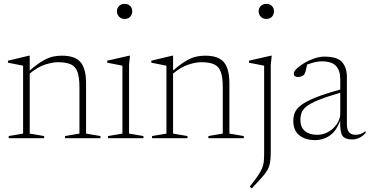

<svg xmlns="http://www.w3.org/2000/svg" viewBox="-20 -730 1950 1014"><path d="M323.5 -11.5 399.5 -24.5V-269.5Q399.5 -321 389.2 -349.8Q379 -378.5 354.2 -390Q329.5 -401.5 285.5 -401.5Q258 -401.5 219 -389.2Q180 -377 137 -341.5V-24.5L213 -11.5V0H26V-11.5L102 -24.5V-383L22 -399V-409.5L133 -436H137V-357.5Q177.5 -392.5 206.8 -409.2Q236 -426 259.5 -431Q283 -436 306.5 -436Q376.5 -436 405.5 -401.5Q434.5 -367 434.5 -290.5V-24.5L510.5 -11.5V0H323.5Z M638 -630Q620 -630 608.8 -641.8Q597.5 -653.5 597.5 -670.5Q597.5 -687 608.8 -698.2Q620 -709.5 638 -709.5Q657 -709.5 667.8 -698.2Q678.5 -687 678.5 -670.5Q678.5 -653.5 667.8 -641.8Q657 -630 638 -630ZM666.5 -436 661.5 -388.5V-24.5L737.5 -11.5V0H550.5V-11.5L626.5 -24.5V-383Q618.5 -384.5 594 -389.5Q569.5 -394.5 546.5 -399V-409.5L662.5 -436Z M1080.5 -11.5 1156.5 -24.5V-269.5Q1156.5 -321 1146.2 -349.8Q1136 -378.5 1111.2 -390Q1086.5 -401.5 1042.5 -401.5Q1015 -401.5 976 -389.2Q937 -377 894 -341.5V-24.5L970 -11.5V0H783V-11.5L859 -24.5V-383L779 -399V-409.5L890 -436H894V-357.5Q934.5 -392.5 963.8 -409.2Q993 -426 1016.5 -431Q1040 -436 1063.5 -436Q1133.5 -436 1162.5 -401.5Q1191.5 -367 1191.5 -290.5V-24.5L1267.5 -11.5V0H1080.5Z M1386.5 -630Q1368.5 -630 1357.2 -641.8Q1346 -653.5 1346 -670.5Q1346 -687 1357.2 -698.2Q1368.5 -709.5 1386.5 -709.5Q1405.5 -709.5 1416.2 -698.2Q1427 -687 1427 -670.5Q1427 -653.5 1416.2 -641.8Q1405.5 -630 1386.5 -630ZM1375 -383Q1367 -384.5 1342.5 -389.5Q1318 -394.5 1295 -399V-409.5L1411 -436H1415L1410 -388.5V71.5Q1410 104.5 1406.5 126.5Q1403 148.5 1392.8 167Q1382.5 185.5 1362.5 208Q1342.5 230.5 1309.5 265L1299 255.5Q1326 221.5 1341.5 198.8Q1357 176 1364.2 158.2Q1371.5 140.5 1373.2 122.8Q1375 105 1375 81Z M1840 6.5Q1803 6.5 1789 -12.5Q1775 -31.5 1776.5 -93.5Q1757.5 -39.5 1722.8 -14.8Q1688 10 1643 10Q1593.5 10 1561.2 -15.2Q1529 -40.5 1529 -91.5Q1529 -115 1537.2 -135.5Q1545.5 -156 1570.8 -175.2Q1596 -194.5 1645.5 -214.5Q1695 -234.5 1777 -257V-312.5Q1777 -356.5 1755 -381.2Q1733 -406 1679.5 -406Q1664 -406 1645.2 -402Q1626.5 -398 1602 -389Q1597.5 -368 1594 -354.2Q1590.5 -340.5 1584 -334Q1579 -329 1570.8 -326.2Q1562.5 -323.5 1554 -323.5Q1531.5 -323.5 1531.5 -341Q1531.5 -352.5 1547.2 -367.8Q1563 -383 1587.5 -397.5Q1612 -412 1640.2 -421.5Q1668.5 -431 1693 -431Q1761 -431 1786.5 -402Q1812 -373 1812 -323.5V-74.5Q1812 -43.5 1824.2 -30.8Q1836.5 -18 1858 -18Q1870.5 -18 1882.8 -22Q1895 -26 1910.5 -37.5V-27Q1893 -9 1875.8 -1.2Q1858.5 6.5 1840 6.5ZM1566.5 -96Q1566.5 -58 1590.2 -38Q1614 -18 1655.5 -18Q1688.5 -18 1716.2 -34.8Q1744 -51.5 1760.5 -77.2Q1777 -103 1777 -129.5V-240Q1706 -219.5 1663.8 -202.5Q1621.5 -185.5 1600.5 -169.2Q1579.5 -153 1573 -135.5Q1566.5 -118 1566.5 -96Z"/></svg>

Font: Newsreader Text ExtraLight
Style: Regular
Weight: 275
Designer: Hugues Gentile
Foundry: Production Type
Version: Version 1.001